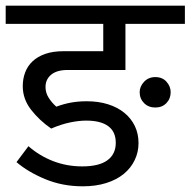

<svg xmlns="http://www.w3.org/2000/svg" viewBox="-30 -650 670 675"><path d="M461 -326Q461 -346 476.5 -362.5Q492 -379 516 -379Q541 -379 555.5 -362.5Q570 -346 570 -326Q570 -303 555 -287.5Q540 -272 516 -272Q492 -272 476.5 -287.5Q461 -303 461 -326ZM150 -198Q108 -227 79 -264.5Q50 -302 50 -347Q50 -373 58.5 -395.5Q67 -418 84.5 -434.5Q102 -451 129 -460.5Q156 -470 194 -470H333V-566H-10V-630H620V-566H411V-404H208Q170 -404 150 -387.5Q130 -371 130 -344Q130 -324 141 -306.5Q152 -289 168 -275Q195 -285 220.5 -289.5Q246 -294 275 -294Q316 -294 349.5 -283.5Q383 -273 407 -253.5Q431 -234 444 -207Q457 -180 457 -147Q457 -115 443.5 -87Q430 -59 405 -38.5Q380 -18 343.5 -6.5Q307 5 261 5Q190 5 129.5 -20Q69 -45 28 -80L70 -136Q109 -102 157 -83.5Q205 -65 259 -65Q318 -65 347.5 -86.5Q377 -108 377 -148Q377 -187 350.5 -206.5Q324 -226 273 -226Q247 -226 216 -219.5Q185 -213 150 -198Z"/></svg>

Font: Mukta
Style: Regular
Weight: 400
Designer: Girish Dalvi and Yashodeep Gholap
Foundry: Ek Type
Version: Version 2.538;PS 1.001;hotconv 16.6.51;makeotf.lib2.5.65220;